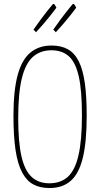

<svg xmlns="http://www.w3.org/2000/svg" viewBox="-20 -940 506 970"><path d="M230 10Q182 10 148 -8.5Q114 -27 91.5 -69.5Q69 -112 58.5 -182Q48 -252 48 -355Q48 -482 69 -560Q90 -638 133 -674Q176 -710 241 -710Q289 -710 323 -691Q357 -672 378 -630Q399 -588 408.5 -520.5Q418 -453 418 -355Q418 -223 398.5 -143Q379 -63 337.5 -26.5Q296 10 230 10ZM229 -14Q287 -14 323 -47Q359 -80 376.5 -155.5Q394 -231 394 -358Q394 -482 378 -553.5Q362 -625 328 -655.5Q294 -686 240 -686Q184 -686 146.5 -653Q109 -620 90.5 -545Q72 -470 72 -343Q72 -222 88.5 -150Q105 -78 140 -46Q175 -14 229 -14ZM162 -777Q162 -777 159 -780.5Q156 -784 152.5 -787Q149 -790 149 -790Q166 -815 183.5 -838.5Q201 -862 215.5 -880.5Q230 -899 239 -909.5Q248 -920 248 -920Q254 -922 259.5 -911.5Q265 -901 265 -901Q265 -901 257 -890.5Q249 -880 235 -862Q221 -844 202 -822Q183 -800 162 -777ZM262 -777Q262 -777 259 -780.5Q256 -784 252.5 -787Q249 -790 249 -790Q266 -815 283.5 -838.5Q301 -862 315.5 -880.5Q330 -899 339 -909.5Q348 -920 348 -920Q354 -922 359.5 -911.5Q365 -901 365 -901Q365 -901 357 -890.5Q349 -880 335 -862Q321 -844 302 -822Q283 -800 262 -777Z"/></svg>

Font: Yanone Kaffeesatz ExtraLight
Style: Regular
Weight: 200
Designer: Yanone (Cyrillic: Daniel Pouzeot, Huerta Tipografica, and Cyreal)
Foundry: Yanone
Version: Version 2.003